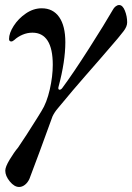

<svg xmlns="http://www.w3.org/2000/svg" viewBox="-20 -454 526 764"><path d="M1 225Q1 210 18.5 181Q36 152 52 133Q81 91 129 14L145 -12Q166 -45 178 -97.5Q190 -150 190 -196Q190 -260 169.5 -292Q149 -324 109 -324Q89 -324 70 -316Q51 -308 37 -295Q30 -289 25 -289Q16 -289 16 -299Q16 -322 34.5 -351Q53 -380 83 -400.5Q113 -421 146 -421Q191 -421 215.5 -386Q240 -351 240 -286Q240 -210 213 -109L212 -104Q212 -97 217 -97Q223 -97 228 -104Q271 -162 334.5 -261.5Q398 -361 429 -415Q433 -423 440 -428.5Q447 -434 454 -434Q468 -434 477 -411.5Q486 -389 486 -365Q486 -348 471 -329Q451 -303 421.5 -269.5Q392 -236 378 -219Q367 -206 319.5 -152Q272 -98 211 -24Q197 -8 189 9Q172 57 137.5 150Q103 243 97 258Q90 273 79 281.5Q68 290 56 290Q37 290 19 268Q1 246 1 225Z"/></svg>

Font: EB Garamond Medium
Style: Italic
Weight: 500
Italic angle: -17.2°
Designer: Georg Duffner and Octavio Pardo
Foundry: Georg Duffner
Version: Version 1.000